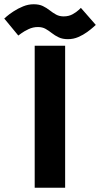

<svg xmlns="http://www.w3.org/2000/svg" viewBox="-106 -882 470 902"><path d="M57 0V-667H200V0ZM-86 -795Q-86 -795 -74.5 -805Q-63 -815 -42.5 -828.5Q-22 -842 2.5 -852Q27 -862 52 -862Q78 -862 95.5 -853.5Q113 -845 127.5 -833.5Q142 -822 157.5 -813.5Q173 -805 193 -805Q217 -805 235 -815Q253 -825 263.5 -835Q274 -845 274 -845L344 -765Q344 -765 333 -755Q322 -745 303.5 -731.5Q285 -718 262 -708Q239 -698 213 -698Q188 -698 170 -706.5Q152 -715 137.5 -726.5Q123 -738 108 -746.5Q93 -755 72 -755Q49 -755 28 -745Q7 -735 -6.5 -725Q-20 -715 -20 -715Z"/></svg>

Font: Epunda Sans
Style: Bold
Weight: 700
Designer: Simon Atzbach
Foundry: typofactur
Version: Version 2.204; ttfautohint (v1.8.4.7-5d5b)